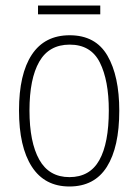

<svg xmlns="http://www.w3.org/2000/svg" viewBox="-20 -667 502 697"><path d="M413 -265Q413 -133 368 -61.5Q323 10 232 10Q142 10 95.5 -62Q49 -134 49 -266Q49 -398 95.5 -468.5Q142 -539 233 -539Q327 -539 370 -465Q413 -391 413 -265ZM87 -266Q87 -151 122.5 -87.5Q158 -24 232 -24Q306 -24 340.5 -85.5Q375 -147 375 -266Q375 -375 342.5 -440Q310 -505 233 -505Q158 -505 122.5 -443Q87 -381 87 -266ZM344 -647V-615H118V-647Z"/></svg>

Font: Noto Sans Sinhala Condensed ExtraLight
Style: Regular
Weight: 200
Width: 3
Designer: Jelle Bosma - Monotype Design Team
Foundry: Monotype Imaging Inc.
Version: Version 2.006; ttfautohint (v1.8.4.7-5d5b)